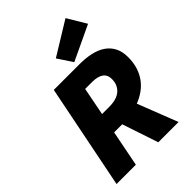

<svg xmlns="http://www.w3.org/2000/svg" viewBox="-257 -1012 1125 1125"><g transform="rotate(-45 306.0 -449.5)"><path d="M26 0 156 -650H370Q419 -650 461 -641Q503 -632 534 -611.5Q565 -591 582.5 -558Q600 -525 600 -478Q600 -433 588.5 -396.5Q577 -360 556 -331.5Q535 -303 506 -282.5Q477 -262 443 -249L540 0H372L297 -224H230L186 0ZM256 -350H314Q379 -350 410.5 -378.5Q442 -407 442 -454Q442 -490 417.5 -507Q393 -524 348 -524H290ZM356 -680 295 -772 502 -899 572 -782Z"/></g></svg>

Font: mr_Source Sans Pro
Style: Italic
Weight: 900
Italic angle: -11°
Designer: Paul D. Hunt
Foundry: Adobe Systems Incorporated
Version: Version 1.076;July 10, 2024;FontCreator 11.5.0.2430 64-bit